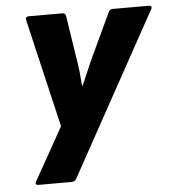

<svg xmlns="http://www.w3.org/2000/svg" viewBox="-49 -700 666 745"><g transform="rotate(-5 284.0 -327.5)"><path d="M69 0Q64 0 61.5 -4Q59 -8 63 -14L178 -219L79 -641Q76 -655 91 -655H221Q234 -655 235 -642L260 -480Q265 -452 268 -424.5Q271 -397 273 -368H275Q288 -397 299.5 -424.5Q311 -452 324 -480L400 -642Q406 -655 416 -655H558Q564 -655 567 -651.5Q570 -648 566 -641L220 -13Q213 0 201 0Z"/></g></svg>

Font: Sofia Sans Condensed Black
Style: Italic
Weight: 900
Italic angle: -9°
Version: Version 4.100